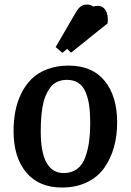

<svg xmlns="http://www.w3.org/2000/svg" viewBox="-20 -815 579 849"><path d="M276.9 -599.1 255.9 -581.1 226.1 -606.9 315.9 -761.2Q326.7 -779.3 337.9 -787.1Q349.1 -794.9 365.2 -794.9Q380.4 -794.9 392.1 -786.1Q400.9 -789.1 414.1 -789.1Q436.5 -788.1 448 -767.8Q459.5 -747.6 456.1 -711.9L293.9 -582ZM283.2 -524.9Q388.2 -524.9 443.1 -457Q498 -389.2 498 -273.9Q498 -214.8 483.9 -164.3Q469.7 -113.8 441.4 -73.2Q413.1 -32.7 365 -9.3Q316.9 14.2 253.9 14.2Q151.9 14.2 95.9 -52.7Q40 -119.6 40 -234.9Q40 -281.2 47.9 -322.8Q55.7 -364.3 74 -401.6Q92.3 -439 119.9 -466.1Q147.5 -493.2 189.2 -509Q231 -524.9 283.2 -524.9ZM262.2 -49.8Q296.4 -49.8 320.3 -67.4Q344.2 -85 356.4 -117.7Q368.7 -150.4 373.8 -188Q378.9 -225.6 378.9 -274.9Q378.9 -317.9 374 -350.3Q369.1 -382.8 357.9 -408.9Q346.7 -435.1 326.2 -448.5Q305.7 -461.9 275.9 -461.9Q252 -461.9 233.2 -453.1Q214.4 -444.3 202.1 -427.7Q189.9 -411.1 181.4 -390.9Q172.9 -370.6 168.2 -343.3Q163.6 -315.9 161.9 -290Q160.2 -264.2 160.2 -232.9Q160.2 -49.8 262.2 -49.8Z"/></svg>

Font: Literata Book SemiBold
Style: Italic
Weight: 600
Italic angle: -3°
Designer: Latin by Veronika Burian and Jose Scaglione. Greek by Irene Vlachou. Cyrillic by Vera Evstafieva
Foundry: TypeTogether
Version: Version 1.003;PS 001.003;hotconv 1.0.88;makeotf.lib2.5.64775